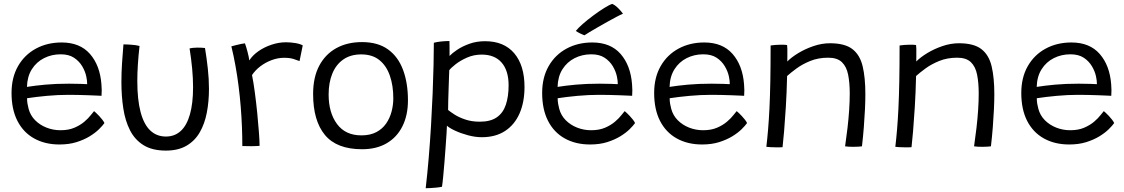

<svg xmlns="http://www.w3.org/2000/svg" viewBox="-20 -753 5796 990"><path d="M518.5 -118.5Q509.5 -105.5 490.5 -86.8Q471.5 -68 442.5 -50.2Q413.5 -32.5 374.8 -20.2Q336 -8 286.5 -8Q212 -8 156 -39.2Q100 -70.5 69.8 -129.8Q39.5 -189 39.5 -273.5Q39.5 -353.5 73 -412Q106.5 -470.5 165 -502.2Q223.5 -534 298 -534Q392 -534 443.8 -475Q495.5 -416 503 -318.5Q504.5 -303 504.5 -288.5Q504.5 -274 503.5 -259Q497.5 -259.5 478.5 -260.2Q459.5 -261 433.8 -262Q408 -263 381 -263.5Q354 -264 332 -264Q279.5 -264 222.2 -258.8Q165 -253.5 119.5 -246.5Q119.5 -232 121.8 -218.2Q124 -204.5 127.5 -192Q136.5 -158 161 -133.2Q185.5 -108.5 219.8 -95Q254 -81.5 292 -81.5Q333.5 -81.5 363.8 -94.5Q394 -107.5 415 -125.5Q436 -143.5 448 -159.2Q460 -175 465 -180Q468 -177.5 475.5 -170.8Q483 -164 491.5 -154.8Q500 -145.5 507.5 -136Q515 -126.5 518.5 -118.5ZM119 -305Q159.5 -311.5 213.5 -316.5Q267.5 -321.5 336 -321.5Q371.5 -321.5 395.5 -320.5Q419.5 -319.5 429.5 -319Q429.5 -337.5 425 -358Q419.5 -385 403.8 -411.5Q388 -438 361.2 -455.5Q334.5 -473 293 -473Q246 -473 207 -453.2Q168 -433.5 144.2 -396Q120.5 -358.5 119 -305Z M957.5 -503.5Q963 -505 974.2 -506.2Q985.5 -507.5 997 -507.5Q1007 -507.5 1018.5 -507Q1030 -506.5 1037 -505.5Q1045.5 -454 1051.5 -400.2Q1057.5 -346.5 1057.5 -294.5Q1057.5 -230 1046.5 -172.5Q1035.5 -115 1010.2 -71Q985 -27 942 -1.8Q899 23.5 835.5 23.5Q765.5 23.5 720.5 -4.2Q675.5 -32 650.5 -81Q625.5 -130 615.8 -193.8Q606 -257.5 606 -329.5Q606 -377.5 609.2 -427Q612.5 -476.5 616.5 -524Q623.5 -524 634.8 -523.8Q646 -523.5 655 -522.5Q667 -522 679 -520.2Q691 -518.5 699.5 -516Q694 -467.5 691 -422Q688 -376.5 688 -335Q688 -239.5 704.8 -175.8Q721.5 -112 754.5 -80.5Q787.5 -49 835.5 -49Q880.5 -49 911.8 -77.5Q943 -106 959.2 -162.8Q975.5 -219.5 975.5 -303.5Q975.5 -349 970.8 -399.5Q966 -450 957.5 -503.5Z M1265.5 -441.5Q1282 -467.5 1312.2 -488.8Q1342.5 -510 1380 -522.5Q1417.5 -535 1454.5 -535Q1478 -535 1502.5 -531Q1527 -527 1541 -519L1524.5 -438Q1512.5 -443 1493.2 -449Q1474 -455 1445 -455Q1413 -455 1381.2 -443.2Q1349.5 -431.5 1323 -411.5Q1296.5 -391.5 1279.5 -366Q1287 -329 1294 -276.5Q1301 -224 1306.5 -169.2Q1312 -114.5 1315.2 -69.2Q1318.5 -24 1318.5 -1Q1302 0.5 1276 0.8Q1250 1 1229.5 0Q1229.5 -48 1227.5 -99Q1225.5 -150 1221.2 -202.8Q1217 -255.5 1210.2 -308.8Q1203.5 -362 1194.2 -413.5Q1185 -465 1173 -514Q1183 -517 1197.5 -520.5Q1212 -524 1225 -526.8Q1238 -529.5 1243 -529.5Q1249.5 -512 1256.5 -485Q1263.5 -458 1265.5 -441.5Z M1847 16.5Q1716.5 16.5 1655.5 -57Q1594.5 -130.5 1594.5 -268.5Q1594.5 -354.5 1626 -414Q1657.5 -473.5 1714.2 -504.8Q1771 -536 1846.5 -536Q1928.5 -536 1980.8 -498.2Q2033 -460.5 2058.2 -392.8Q2083.5 -325 2083.5 -235.5Q2083.5 -159 2055.2 -102.2Q2027 -45.5 1974.2 -14.5Q1921.5 16.5 1847 16.5ZM1843.5 -55Q1888.5 -55 1920 -71.5Q1951.5 -88 1970.8 -115.8Q1990 -143.5 1999 -177.5Q2008 -211.5 2008 -246Q2008 -311.5 1990.2 -362.8Q1972.5 -414 1936.2 -443.2Q1900 -472.5 1842.5 -472.5Q1787.5 -472.5 1750 -446.2Q1712.5 -420 1693.5 -373.5Q1674.5 -327 1674.5 -265.5Q1674.5 -172 1717.8 -113.5Q1761 -55 1843.5 -55Z M2175 217.5Q2183.5 144.5 2190.5 61.5Q2197.5 -21.5 2202.5 -106.5Q2207.5 -191.5 2210.8 -271Q2214 -350.5 2215.5 -417.8Q2217 -485 2217 -532.5Q2233 -537 2255.5 -539.2Q2278 -541.5 2297.5 -541.5Q2298 -530 2298 -506.2Q2298 -482.5 2298 -464.5Q2311 -478.5 2337.2 -496.2Q2363.5 -514 2400.2 -527.2Q2437 -540.5 2481.5 -540.5Q2579 -540.5 2631.8 -478Q2684.5 -415.5 2684.5 -304.5Q2684.5 -226.5 2659 -168.2Q2633.5 -110 2584.5 -77.8Q2535.5 -45.5 2464 -45.5Q2430.5 -45.5 2393.2 -55.5Q2356 -65.5 2326 -79.5Q2296 -93.5 2284.5 -105Q2284.5 -94.5 2282.5 -65Q2280.5 -35.5 2277.8 3.2Q2275 42 2271.8 82.8Q2268.5 123.5 2265.2 157.5Q2262 191.5 2259 210Q2245 213 2228.5 214.5Q2212 216 2197.5 216.8Q2183 217.5 2175 217.5ZM2454 -125.5Q2509 -125.5 2541.5 -148Q2574 -170.5 2588.2 -212.8Q2602.5 -255 2602.5 -313.5Q2602.5 -388.5 2566.8 -430Q2531 -471.5 2463.5 -471.5Q2423 -471.5 2388 -456Q2353 -440.5 2329 -421.5Q2305 -402.5 2296.5 -391Q2296 -382.5 2295.2 -356.2Q2294.5 -330 2293.2 -296.8Q2292 -263.5 2291.2 -233Q2290.5 -202.5 2290.5 -186Q2301 -177 2323.5 -162.5Q2346 -148 2379 -136.8Q2412 -125.5 2454 -125.5Z M3254.5 -118.5Q3245.5 -105.5 3226.5 -86.8Q3207.5 -68 3178.5 -50.2Q3149.5 -32.5 3110.8 -20.2Q3072 -8 3022.5 -8Q2948 -8 2892 -39.2Q2836 -70.5 2805.8 -129.8Q2775.5 -189 2775.5 -273.5Q2775.5 -353.5 2809 -412Q2842.5 -470.5 2901 -502.2Q2959.5 -534 3034 -534Q3128 -534 3179.8 -475Q3231.5 -416 3239 -318.5Q3240.5 -303 3240.5 -288.5Q3240.5 -274 3239.5 -259Q3233.5 -259.5 3214.5 -260.2Q3195.5 -261 3169.8 -262Q3144 -263 3117 -263.5Q3090 -264 3068 -264Q3015.5 -264 2958.2 -258.8Q2901 -253.5 2855.5 -246.5Q2855.5 -232 2857.8 -218.2Q2860 -204.5 2863.5 -192Q2872.5 -158 2897 -133.2Q2921.5 -108.5 2955.8 -95Q2990 -81.5 3028 -81.5Q3069.5 -81.5 3099.8 -94.5Q3130 -107.5 3151 -125.5Q3172 -143.5 3184 -159.2Q3196 -175 3201 -180Q3204 -177.5 3211.5 -170.8Q3219 -164 3227.5 -154.8Q3236 -145.5 3243.5 -136Q3251 -126.5 3254.5 -118.5ZM2855 -305Q2895.5 -311.5 2949.5 -316.5Q3003.5 -321.5 3072 -321.5Q3107.5 -321.5 3131.5 -320.5Q3155.5 -319.5 3165.5 -319Q3165.5 -337.5 3161 -358Q3155.5 -385 3139.8 -411.5Q3124 -438 3097.2 -455.5Q3070.5 -473 3029 -473Q2982 -473 2943 -453.2Q2904 -433.5 2880.2 -396Q2856.5 -358.5 2855 -305ZM3137 -733Q3149.5 -727.5 3160.2 -717.8Q3171 -708 3179.5 -698.2Q3188 -688.5 3192 -682Q3180.5 -677.5 3159.5 -666.5Q3138.5 -655.5 3113 -641.2Q3087.5 -627 3062.8 -612.8Q3038 -598.5 3019.2 -587.2Q3000.5 -576 2993.5 -571Q2990.5 -572 2984.2 -574.8Q2978 -577.5 2971 -580.8Q2964 -584 2957.8 -587.8Q2951.5 -591.5 2949 -593.5Q2960.5 -608 2985.2 -629.8Q3010 -651.5 3039.8 -673.5Q3069.5 -695.5 3096 -712Q3122.5 -728.5 3137 -733Z M3832 -118.5Q3823 -105.5 3804 -86.8Q3785 -68 3756 -50.2Q3727 -32.5 3688.2 -20.2Q3649.5 -8 3600 -8Q3525.5 -8 3469.5 -39.2Q3413.5 -70.5 3383.2 -129.8Q3353 -189 3353 -273.5Q3353 -353.5 3386.5 -412Q3420 -470.5 3478.5 -502.2Q3537 -534 3611.5 -534Q3705.5 -534 3757.2 -475Q3809 -416 3816.5 -318.5Q3818 -303 3818 -288.5Q3818 -274 3817 -259Q3811 -259.5 3792 -260.2Q3773 -261 3747.2 -262Q3721.5 -263 3694.5 -263.5Q3667.5 -264 3645.5 -264Q3593 -264 3535.8 -258.8Q3478.5 -253.5 3433 -246.5Q3433 -232 3435.2 -218.2Q3437.5 -204.5 3441 -192Q3450 -158 3474.5 -133.2Q3499 -108.5 3533.2 -95Q3567.5 -81.5 3605.5 -81.5Q3647 -81.5 3677.2 -94.5Q3707.5 -107.5 3728.5 -125.5Q3749.5 -143.5 3761.5 -159.2Q3773.5 -175 3778.5 -180Q3781.5 -177.5 3789 -170.8Q3796.5 -164 3805 -154.8Q3813.5 -145.5 3821 -136Q3828.5 -126.5 3832 -118.5ZM3432.5 -305Q3473 -311.5 3527 -316.5Q3581 -321.5 3649.5 -321.5Q3685 -321.5 3709 -320.5Q3733 -319.5 3743 -319Q3743 -337.5 3738.5 -358Q3733 -385 3717.2 -411.5Q3701.5 -438 3674.8 -455.5Q3648 -473 3606.5 -473Q3559.5 -473 3520.5 -453.2Q3481.5 -433.5 3457.8 -396Q3434 -358.5 3432.5 -305Z M4015 6Q4007.5 6.5 3997 6.8Q3986.5 7 3975.5 6.5Q3965 6.5 3952 5.8Q3939 5 3931.5 4Q3936.5 -38 3940.5 -86Q3944.5 -134 3947.5 -194.5Q3950.5 -255 3952 -334.5Q3953.5 -414 3953.5 -518.5Q3963.5 -520 3976.8 -521.2Q3990 -522.5 4005 -522.5Q4013.5 -522.5 4022.8 -522.2Q4032 -522 4038.5 -520.5Q4039.5 -515 4039.8 -500Q4040 -485 4039.8 -467.5Q4039.5 -450 4039.5 -436Q4060 -457 4095.5 -478.8Q4131 -500.5 4174 -515.2Q4217 -530 4259.5 -530Q4336 -530 4375 -500Q4414 -470 4428 -411.5Q4442 -353 4442 -267.5Q4442 -232.5 4440 -189.5Q4438 -146.5 4434.2 -98.2Q4430.5 -50 4424.5 1.5Q4419 2.5 4407 3.2Q4395 4 4381.5 4Q4369 4 4357.2 3.5Q4345.5 3 4337.5 1.5Q4344.5 -46 4350 -93.5Q4355.5 -141 4358.5 -186.2Q4361.5 -231.5 4361.5 -270.5Q4361.5 -326 4353.2 -367.8Q4345 -409.5 4321 -432.5Q4297 -455.5 4250.5 -455.5Q4199.5 -455.5 4158.2 -438.8Q4117 -422 4086.8 -399.8Q4056.5 -377.5 4038.5 -361Q4036.5 -275 4032 -202.2Q4027.5 -129.5 4023 -76Q4018.5 -22.5 4015 6Z M4680 6Q4672.5 6.5 4662 6.8Q4651.5 7 4640.5 6.5Q4630 6.5 4617 5.8Q4604 5 4596.5 4Q4601.5 -38 4605.5 -86Q4609.5 -134 4612.5 -194.5Q4615.5 -255 4617 -334.5Q4618.5 -414 4618.5 -518.5Q4628.5 -520 4641.8 -521.2Q4655 -522.5 4670 -522.5Q4678.5 -522.5 4687.8 -522.2Q4697 -522 4703.5 -520.5Q4704.5 -515 4704.8 -500Q4705 -485 4704.8 -467.5Q4704.5 -450 4704.5 -436Q4725 -457 4760.5 -478.8Q4796 -500.5 4839 -515.2Q4882 -530 4924.5 -530Q5001 -530 5040 -500Q5079 -470 5093 -411.5Q5107 -353 5107 -267.5Q5107 -232.5 5105 -189.5Q5103 -146.5 5099.2 -98.2Q5095.5 -50 5089.5 1.5Q5084 2.5 5072 3.2Q5060 4 5046.5 4Q5034 4 5022.2 3.5Q5010.5 3 5002.5 1.5Q5009.5 -46 5015 -93.5Q5020.5 -141 5023.5 -186.2Q5026.5 -231.5 5026.5 -270.5Q5026.5 -326 5018.2 -367.8Q5010 -409.5 4986 -432.5Q4962 -455.5 4915.5 -455.5Q4864.5 -455.5 4823.2 -438.8Q4782 -422 4751.8 -399.8Q4721.5 -377.5 4703.5 -361Q4701.5 -275 4697 -202.2Q4692.5 -129.5 4688 -76Q4683.5 -22.5 4680 6Z M5725 -118.5Q5716 -105.5 5697 -86.8Q5678 -68 5649 -50.2Q5620 -32.5 5581.2 -20.2Q5542.5 -8 5493 -8Q5418.5 -8 5362.5 -39.2Q5306.5 -70.5 5276.2 -129.8Q5246 -189 5246 -273.5Q5246 -353.5 5279.5 -412Q5313 -470.5 5371.5 -502.2Q5430 -534 5504.5 -534Q5598.5 -534 5650.2 -475Q5702 -416 5709.5 -318.5Q5711 -303 5711 -288.5Q5711 -274 5710 -259Q5704 -259.5 5685 -260.2Q5666 -261 5640.2 -262Q5614.5 -263 5587.5 -263.5Q5560.5 -264 5538.5 -264Q5486 -264 5428.8 -258.8Q5371.5 -253.5 5326 -246.5Q5326 -232 5328.2 -218.2Q5330.5 -204.5 5334 -192Q5343 -158 5367.5 -133.2Q5392 -108.5 5426.2 -95Q5460.5 -81.5 5498.5 -81.5Q5540 -81.5 5570.2 -94.5Q5600.5 -107.5 5621.5 -125.5Q5642.5 -143.5 5654.5 -159.2Q5666.5 -175 5671.5 -180Q5674.5 -177.5 5682 -170.8Q5689.5 -164 5698 -154.8Q5706.5 -145.5 5714 -136Q5721.5 -126.5 5725 -118.5ZM5325.5 -305Q5366 -311.5 5420 -316.5Q5474 -321.5 5542.5 -321.5Q5578 -321.5 5602 -320.5Q5626 -319.5 5636 -319Q5636 -337.5 5631.5 -358Q5626 -385 5610.2 -411.5Q5594.5 -438 5567.8 -455.5Q5541 -473 5499.5 -473Q5452.5 -473 5413.5 -453.2Q5374.5 -433.5 5350.8 -396Q5327 -358.5 5325.5 -305Z"/></svg>

Font: Grandstander Thin Light
Style: Regular
Weight: 300
Version: Version 1.200